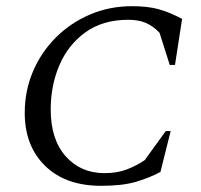

<svg xmlns="http://www.w3.org/2000/svg" viewBox="-20 -591 649 621"><path d="M307 10Q192 10 126 -54.5Q60 -119 60 -226Q60 -297 86.5 -359.5Q113 -422 160.5 -469.5Q208 -517 271 -544Q334 -571 407 -571Q457 -571 492 -561.5Q527 -552 569 -530L546 -381H529L496 -485Q475 -507 451.5 -517Q428 -527 395 -527Q313 -527 257 -487Q201 -447 172.5 -381Q144 -315 144 -237Q144 -140 192.5 -85.5Q241 -31 318 -31Q360 -31 391.5 -43.5Q423 -56 448 -73L516 -167H532L499 -35Q464 -16 420 -3Q376 10 307 10Z"/></svg>

Font: Spectral SC
Style: Italic
Weight: 400
Italic angle: -10°
Designer: Jean-Baptiste Levee
Foundry: Production Type
Version: Version 2.001